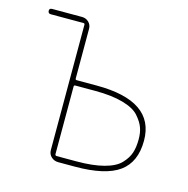

<svg xmlns="http://www.w3.org/2000/svg" viewBox="-83 -600 667 681"><g transform="rotate(15 250.0 -260.0)"><path d="M171.9 -273.4V-25.4Q171.9 -20.5 176.8 -19.5H250Q310.5 -19.5 351.1 -30.3Q391.6 -41 410.6 -61Q429.7 -81.1 436.5 -102.1Q443.4 -123 443.4 -152.3Q443.4 -176.8 436.5 -195.3Q429.7 -213.9 411.6 -234.4Q393.6 -254.9 352.1 -266.6Q310.5 -278.3 250 -278.3H176.8Q171.9 -278.3 171.9 -273.4ZM27.3 -500Q17.6 -500 17.1 -509.8Q16.6 -519.5 27.3 -519.5H136.7Q151.4 -519.5 161.6 -509.8Q171.9 -500 171.9 -485.4V-302.7Q171.9 -297.9 176.8 -297.9H250Q462.9 -297.9 462.9 -152.3Q462.9 -73.2 412.1 -36.6Q361.3 0 250 0H188.5Q173.8 0 163.1 -9.8Q152.3 -19.5 152.3 -35.2V-495.1Q152.3 -500 147.5 -500Z"/></g></svg>

Font: Rounded-L Mgen+ 2m thin
Style: Regular
Weight: 100
Designer: [Source Han Sans]
Ryoko NISHIZUKA  (kana & ideographs); Paul D. Hunt (Latin, Greek & Cyrillic); Wenlong ZHANG  (bopomofo
Version: Version 1.059.20150602